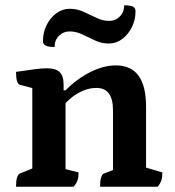

<svg xmlns="http://www.w3.org/2000/svg" viewBox="-20 -711 666 731"><path d="M41 0Q41 -45.5 57 -50.9L114 -73.9L103 -56.9V-388.3L114.5 -372.8L56.4 -387.9Q41 -391.8 41 -437.3Q88.5 -444.6 114.9 -447.8Q141.4 -451 158.9 -451Q192.6 -451 207.4 -436.2Q222.2 -421.4 222.2 -388.3V-364.4L217.1 -367H229.5Q273.1 -411.2 323.9 -436.6Q374.7 -462 421 -462Q536.1 -462 536.1 -305.5V-61.9L524.6 -76.3L598.1 -54.6Q598.1 -36.4 594.4 -24.6Q590.8 -12.9 580.3 0H361Q361 -45.5 377 -50.9L420.2 -67.2L410.2 -50.2V-291.3Q410.2 -376.2 347.3 -376.2Q320.9 -376.2 296.6 -365.8Q272.3 -355.4 253.3 -340.2Q234.4 -325 223.7 -311L229.5 -328.2V-55.7L217.5 -70.1L279.2 -54.6Q279.2 -36.4 275.2 -24.6Q271.3 -12.9 260.3 0ZM244.8 -591.4Q221.5 -591.4 204.6 -574.7Q187.7 -558 187.7 -532Q164.5 -532 154 -537.4Q143.6 -542.7 143.6 -554.8Q143.6 -588 157.7 -615.9Q171.7 -643.8 194.8 -660.7Q217.9 -677.6 245.7 -677.6Q273.3 -677.6 298.2 -666.1Q323.2 -654.6 347.3 -643.1Q371.4 -631.5 395.5 -631.5Q419.7 -631.5 436.3 -648.4Q452.9 -665.3 452.9 -690.9Q476.1 -690.9 486 -685.7Q496 -680.5 496 -668.7Q496 -635.7 482.2 -607.7Q468.4 -579.8 445.5 -562.5Q422.6 -545.3 393.9 -545.3Q366.7 -545.3 342.1 -556.8Q317.5 -568.4 293.6 -579.9Q269.7 -591.4 244.8 -591.4Z"/></svg>

Font: Petrona
Style: Regular
Weight: 400
Designer: Ringo R. Seeber
Foundry: Ringo R. Seeber
Version: Version 2.001; ttfautohint (v1.8.3)